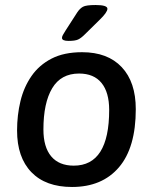

<svg xmlns="http://www.w3.org/2000/svg" viewBox="-20 -738 609 765"><path d="M253 -575Q227 -575 227 -587Q227 -592 230.5 -598.5Q234 -605 241 -616L288 -689Q298 -704 310.5 -711Q323 -718 361 -718Q408 -718 408 -703Q408 -689 377 -659L318 -601Q303 -586 291 -580.5Q279 -575 253 -575ZM267 7Q162 7 105 -52Q48 -111 48 -218Q48 -279 61.5 -335Q75 -391 105.5 -435Q136 -479 185.5 -504.5Q235 -530 307 -530Q409 -530 465 -470.5Q521 -411 521 -303Q521 -150 454 -71.5Q387 7 267 7ZM274 -78Q415 -78 415 -300Q415 -370 384.5 -407.5Q354 -445 295 -445Q223 -445 188 -386.5Q153 -328 153 -222Q153 -152 184 -115Q215 -78 274 -78Z"/></svg>

Font: Asap Medium
Style: Italic
Weight: 500
Italic angle: -6°
Designer: Pablo Cosgaya
Foundry: Omnibus-Type
Version: Version 3.001; ttfautohint (v1.8.3)